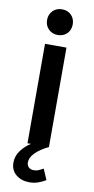

<svg xmlns="http://www.w3.org/2000/svg" viewBox="-100 -750 481 987"><g transform="rotate(10 141.0 -256.5)"><path d="M85 0V-519H197V0ZM74 -642Q74 -671 93 -690Q112 -709 141 -709Q171 -709 189.5 -690Q208 -671 208 -642Q208 -613 189.5 -594Q171 -575 141 -575Q112 -575 93 -594Q74 -613 74 -642ZM31 110Q31 76 52 47.5Q73 19 103 0H197Q152 22 128 46.5Q104 71 104 96Q104 112 114 121.5Q124 131 139 131Q155 131 167 125.5Q179 120 190 114L214 170Q195 181 174.5 188.5Q154 196 129 196Q87 196 59 173Q31 150 31 110Z"/></g></svg>

Font: Radio Canada Medium
Style: Regular
Weight: 500
Designer: Charles Daoud, Etienne Aubert Bonn, Alexandre Saumier Demers, Jacques Le Bailly
Foundry: Radio-Canada
Version: Version 2.104; ttfautohint (v1.8.4.7-5d5b);gftools[0.9.28.de